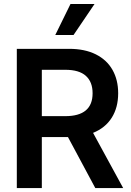

<svg xmlns="http://www.w3.org/2000/svg" viewBox="-20 -955 664 975"><path d="M65.4 -707H331.1Q410.6 -707 466.6 -679Q522.5 -650.9 551.3 -600.1Q580.1 -549.3 580.1 -481.4Q580.1 -409.2 547.6 -357.4Q515.1 -305.7 452.6 -280.3L605.5 0H463.9L325.2 -258.8H192.4V0H65.4ZM311.5 -365.2Q450.2 -365.2 450.2 -481.4Q450.2 -539.1 416 -569.8Q381.8 -600.6 311.5 -600.6H192.4V-365.2ZM337.9 -934.6H460L353.5 -777.3H260.7Z"/></svg>

Font: WEMIX Pretendard SemiBold
Style: Regular
Weight: 600
Designer: Base glyphs from Inter by Rasmus Andersson; Hangeul glyphs from Noto Sans CJK(Source Han Sans) by Jang Soo-young and Kan
Foundry: Kil Hyung-jin
Version: Version 1.000